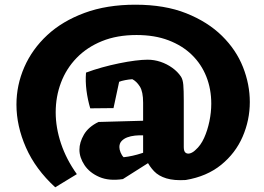

<svg xmlns="http://www.w3.org/2000/svg" viewBox="-20 -750 1123 817"><path d="M215 47Q131 -30 90.5 -122Q50 -214 50 -305Q50 -388 83.5 -464.5Q117 -541 181 -600.5Q245 -660 339.5 -695Q434 -730 556 -730Q681 -730 772.5 -693.5Q864 -657 924.5 -597.5Q985 -538 1014 -464.5Q1043 -391 1043 -316Q1043 -239 1012.5 -168.5Q982 -98 921 -48.5Q860 1 770 16Q721 19 688 9Q655 -1 635.5 -21.5Q616 -42 604 -67L589 -70V-313Q589 -360 575 -382Q561 -404 543 -413Q528 -412 512.5 -409Q497 -406 487 -402L463 -290L364 -289Q353 -326 348 -365Q343 -404 346 -441Q378 -453 414 -463Q450 -473 486.5 -480.5Q523 -488 554.5 -492Q586 -496 608 -496Q636 -496 663 -487Q690 -478 713 -461.5Q736 -445 750 -424Q758 -412 760 -389Q762 -366 762 -321V-124Q762 -105 770.5 -99.5Q779 -94 790.5 -98Q802 -102 812 -112Q834 -131 848.5 -163Q863 -195 871 -233.5Q879 -272 879 -309Q879 -371 858 -424Q837 -477 796.5 -516.5Q756 -556 697 -578.5Q638 -601 561 -601Q478 -601 414 -575Q350 -549 306 -503.5Q262 -458 239.5 -398.5Q217 -339 217 -272Q217 -207 239.5 -139.5Q262 -72 307 -9ZM503 12Q444 21 402.5 3Q361 -15 339.5 -47.5Q318 -80 318 -113Q318 -144 337 -177Q356 -210 399 -231L617 -237L620 -174H592Q573 -175 554.5 -173Q536 -171 521.5 -165.5Q507 -160 497.5 -150Q488 -140 488 -124Q488 -114 493 -101.5Q498 -89 506 -81Q525 -83 545 -87.5Q565 -92 583 -98Q601 -104 613 -108L626 -66Z"/></svg>

Font: Eczar
Style: Bold
Weight: 700
Designer: Vaibhav Singh
Foundry: Rosetta Type Foundry
Version: Version 2.000